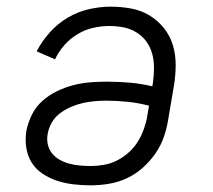

<svg xmlns="http://www.w3.org/2000/svg" viewBox="-20 -548 640 576"><path d="M251 8Q226 8 200.5 5Q175 2 152 -5.5Q129 -13 108.5 -26.5Q88 -40 75.5 -59.5Q63 -79 59 -104Q55 -129 59 -155Q64 -180 75.5 -203.5Q87 -227 107 -245Q127 -263 151 -274.5Q175 -286 200 -292.5Q225 -299 250 -301Q275 -303 300 -303Q335 -303 369.5 -300Q404 -297 437 -289L439 -301Q442 -323 442 -345Q442 -367 436.5 -387Q431 -407 419 -423.5Q407 -440 389 -451Q371 -462 350.5 -466Q330 -470 308 -470Q284 -470 259.5 -464.5Q235 -459 212.5 -445.5Q190 -432 173 -412.5Q156 -393 145 -370L90 -394Q106 -425 130 -451.5Q154 -478 184 -495.5Q214 -513 247 -520.5Q280 -528 312 -528Q343 -528 373 -522.5Q403 -517 428 -502Q453 -487 471.5 -464Q490 -441 498.5 -413Q507 -385 507 -354Q507 -323 502 -292L485 -192Q481 -165 472 -138.5Q463 -112 446.5 -88Q430 -64 408 -44.5Q386 -25 360 -13Q334 -1 306 3.5Q278 8 251 8ZM252 -50Q272 -50 292 -53.5Q312 -57 331 -66.5Q350 -76 366.5 -91Q383 -106 394 -124Q405 -142 412 -162Q419 -182 422 -201L427 -231Q396 -239 364 -242.5Q332 -246 299 -246Q282 -246 264.5 -244.5Q247 -243 229 -239Q211 -235 193.5 -227.5Q176 -220 160.5 -208.5Q145 -197 135.5 -180.5Q126 -164 123 -146Q120 -130 123.5 -114.5Q127 -99 136.5 -87.5Q146 -76 159.5 -68.5Q173 -61 188 -57Q203 -53 219 -51.5Q235 -50 252 -50Z"/></svg>

Font: Iosevka HT Light Extended
Style: Italic
Weight: 300
Width: 7
Italic angle: -9°
Monospace: yes
Designer: Belleve Invis
Foundry: Belleve Invis
Version: Version 32.3.0; ttfautohint (v1.8.4)